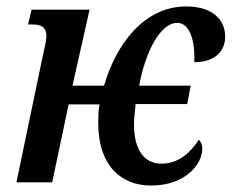

<svg xmlns="http://www.w3.org/2000/svg" viewBox="-20 -566 719 596"><path d="M449 10C557 10 608 -58 608 -104C608 -116 603 -128 597 -132C573 -96 538 -58 481 -58C427 -58 396 -102 396 -179C396 -197 398 -218 401 -243H561L572 -300H412C430 -400 476 -495 530 -495C569 -495 586 -440 583 -373C651 -373 679 -411 679 -452C679 -502 643 -546 558 -546C426 -546 339 -426 303 -300H205L258 -536H78L67 -490H80C106 -490 124 -484 124 -453C124 -441 119 -420 114 -398L31 0H142L193 -242H289C286 -227 285 -207 285 -183C285 -52 356 10 449 10Z"/></svg>

Font: Noto Serif Condensed Semi
Style: Italic
Weight: 600
Width: 3
Italic angle: -12°
Designer: Monotype Design Team
Foundry: Monotype Imaging Inc.
Version: Version 1.901